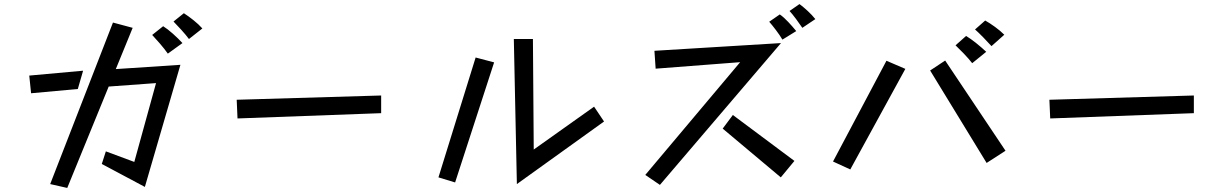

<svg xmlns="http://www.w3.org/2000/svg" viewBox="-20 -890 6040 945"><path d="M910 -698Q896 -717 872.5 -743Q849 -769 834 -784L885 -825Q908 -810 932.5 -790.5Q957 -771 976 -750ZM501 -145 641 -93 748 -481 515 -464 311 35 227 16 536 -779 633 -753 550 -550 868 -571 693 30 481 -83ZM806 -626Q790 -649 767.5 -675Q745 -701 729 -718L783 -761Q804 -748 831 -724Q858 -700 878 -678ZM124 -518 389 -542 363 -452 133 -431Z M1145 -399 1856 -420V-333L1149 -307Z M2509 -698H2603L2607 -154L2904 -365L2953 -292L2524 16ZM2321 -607 2412 -583 2220 8 2138 -17Z M3929 -753Q3917 -771 3898 -796.5Q3879 -822 3866 -836L3915 -870Q3935 -855 3956 -835.5Q3977 -816 3993 -796ZM3831 -695Q3818 -717 3799 -742Q3780 -767 3766 -783L3818 -819Q3837 -806 3859.5 -782Q3882 -758 3899 -737ZM3623 -584 3207 -552 3201 -640 3824 -678 3228 20 3156 -29ZM3587 -324 3890 -98 3823 -17 3537 -257Z M4860 -663Q4844 -681 4819.5 -706Q4795 -731 4779 -745L4829 -789Q4852 -776 4877.5 -757.5Q4903 -739 4923 -719ZM4765 -579Q4748 -601 4724 -626Q4700 -651 4683 -667L4735 -713Q4757 -700 4785 -677.5Q4813 -655 4834 -635ZM4558 -543 4632 -592 4929 -148 4836 -88ZM4343 -591 4436 -551 4165 -56 4080 -95Z M5145 -399 5856 -420V-333L5149 -307Z"/></svg>

Font: Moralerspace Krypton JPDOC
Style: Regular
Weight: 400
Version: v0.0.6; ttfautohint (v1.8.4.7-5d5b-dirty) -l 6 -r 45 -G 200 